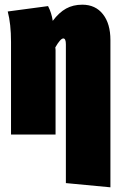

<svg xmlns="http://www.w3.org/2000/svg" viewBox="-20 -574 515 819"><path d="M451 -403V225L261 207V-385Q261 -410 250 -410Q238 -410 216 -372L217 -361V0H27V-395Q27 -472 13 -525L185 -548Q200 -519 205 -485Q232 -521 262 -537.5Q292 -554 331 -554Q387 -554 419 -513.5Q451 -473 451 -403Z"/></svg>

Font: Fira Sans Extra Condensed Black
Style: Regular
Weight: 900
Width: 1
Designer: Carrois Corporate & Edenspiekermann AG
Foundry: Carrois Corporate GbR & Edenspiekermann AG
Version: Version 4.203